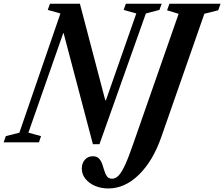

<svg xmlns="http://www.w3.org/2000/svg" viewBox="-71 -782 1232 1055"><path d="M439.5 10.5 278.5 -600H276.5L85 -53L154.5 -34L143 0H-51L-39 -34L35.5 -53L261 -708L191.5 -727.5L203.5 -761.5H368L507.5 -231H511L678 -708L608.5 -727.5L620.5 -761.5H817.5L805 -727.5L730.5 -708L475.5 10.5ZM524 253.5Q484.5 253.5 451.5 239.5Q418.5 225.5 398.5 200.8Q378.5 176 378.5 144Q378.5 115 395.2 95.8Q412 76.5 439 76.5Q461 76.5 472.8 89Q484.5 101.5 490.8 119.8Q497 138 502.5 156.5Q508 175 517.2 187.5Q526.5 200 545 200Q564 200 580.8 182.5Q597.5 165 616.8 123.2Q636 81.5 661 8.5L910.5 -706L847 -725.5L860 -761.5H1141L1128 -725.5L1052 -706.5L816 -31Q770.5 101 693 177.2Q615.5 253.5 524 253.5Z"/></svg>

Font: Libre Caslon Condensed
Style: Italic
Weight: 400
Italic angle: -22.583°
Designer: Pablo Impallari, Rodrigo Fuenzalida, Katja Schimmel, Ertekin Erdin
Foundry: Pablo Impallari, Rodrigo Fuenzalida
Version: Version 2.000;gftools[0.9.33]